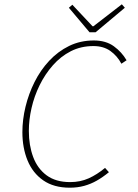

<svg xmlns="http://www.w3.org/2000/svg" viewBox="-20 -860 640 892"><path d="M304 12Q230 12 181 -22Q132 -56 108 -114.5Q84 -173 84 -246Q84 -304 98.5 -364Q113 -424 140.5 -479Q168 -534 208.5 -577.5Q249 -621 301 -646.5Q353 -672 416 -672Q472 -672 509 -645Q546 -618 568 -580L544 -564Q525 -600 493 -623Q461 -646 414 -646Q356 -646 309 -622Q262 -598 225.5 -556.5Q189 -515 164 -464Q139 -413 126.5 -358Q114 -303 114 -252Q114 -185 134 -131Q154 -77 196.5 -45.5Q239 -14 306 -14Q353 -14 392 -31.5Q431 -49 468 -80L486 -60Q458 -37 430 -21Q402 -5 371 3.5Q340 12 304 12ZM396 -710 300 -824 316 -838 410 -738H414L546 -840L560 -824L424 -710Z"/></svg>

Font: Source Code Pro ExtraLight ExtraLight
Style: Italic
Weight: 250
Italic angle: -11°
Monospace: yes
Version: Version 1.016;hotconv 1.0.116;makeotfexe 2.5.65601